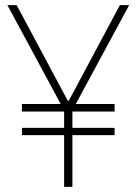

<svg xmlns="http://www.w3.org/2000/svg" viewBox="-20 -727 531 747"><path d="M243.7 -335H247.6L446.3 -707H482.4L274.9 -322.3H425.8V-293H261.7V-229.5H425.8V-201.2H261.7V0H229.5V-201.2H65.4V-229.5H229.5V-293H65.4V-322.3H216.3L8.8 -707H44.9Z"/></svg>

Font: Pretendard Std Thin
Style: Regular
Weight: 100
Designer: Base glyphs from Inter by Rasmus Andersson; Hangeul glyphs from Noto Sans CJK(Source Han Sans) by Jang Soo-young and Kan
Foundry: Kil Hyung-jin
Version: Version 1.309